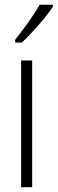

<svg xmlns="http://www.w3.org/2000/svg" viewBox="-20 -784 242 804"><path d="M114.7 0H68.4V-530.8H114.7ZM201.7 -764.2V-756.3Q186.5 -732.9 163.6 -705.1Q140.6 -677.2 116 -650.9Q91.3 -624.5 71.8 -606H43.5V-617.7Q75.2 -657.7 99.9 -692.4Q124.5 -727.1 146 -764.2Z"/></svg>

Font: Open Sans Condensed Light
Style: Regular
Weight: 300
Width: 3
Designer: Monotype Design Team
Foundry: Monotype Imaging Inc.
Version: Version 3.003; ttfautohint (v1.8.4)